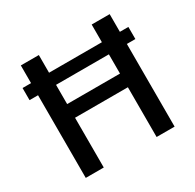

<svg xmlns="http://www.w3.org/2000/svg" viewBox="-154 -881 1070 1051"><g transform="rotate(-30 381.0 -355.5)"><path d="M46.4 -599.1H715.3V-522.5H46.4ZM100.1 -710.9H213.9V-400.9H547.9V-710.9H661.6V0H547.9V-314.5H213.9V0H100.1Z"/></g></svg>

Font: Monda Medium
Style: Regular
Weight: 500
Designer: Vernon Adams
Foundry: Vernon Adams
Version: Version 2.200